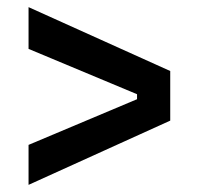

<svg xmlns="http://www.w3.org/2000/svg" viewBox="-20 -597 557 538"><path d="M60 -79V-191L364 -319V-333L60 -460V-577L457 -398V-259Z"/></svg>

Font: Bricolage Grotesque 10pt Medium
Style: Regular
Weight: 500
Designer: Mathieu Triay
Foundry: Atelier Triay
Version: Version 1.000; ttfautohint (v1.8.4.7-5d5b);gftools[0.9.32]